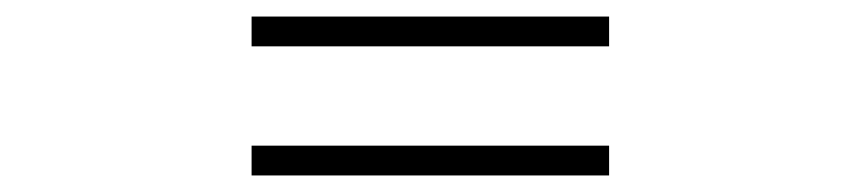

<svg xmlns="http://www.w3.org/2000/svg" viewBox="-20 -496 1040 232"><path d="M284 -476H716V-440H284ZM284 -320H716V-284H284Z"/></svg>

Font: Noto Sans SC
Style: Regular
Weight: 400
Designer: Ryoko NISHIZUKA ____ (kana & ideographs); Paul D. Hunt (Latin, Greek & Cyrillic); Wenlong ZHANG ___ (bopomofo); Sandoll 
Foundry: Adobe Systems Incorporated
Version: Version 1.004